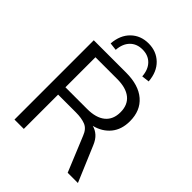

<svg xmlns="http://www.w3.org/2000/svg" viewBox="-258 -1071 1207 1207"><g transform="rotate(45 346.0 -467.5)"><path d="M88 0ZM88 0V-705H376Q487 -705 548 -652.5Q609 -600 609 -506Q609 -432 570 -384.5Q531 -337 464 -320Q492 -313 514.5 -293Q537 -273 552 -237L652 0H561L465 -233Q448 -278 414 -291.5Q380 -305 329 -305H171V0ZM171 -370H364Q443 -370 485 -404.5Q527 -439 527 -504Q527 -569 485 -603Q443 -637 364 -637H171ZM228 -760 177 -766Q183 -845 229.5 -890Q276 -935 346 -935Q416 -935 462.5 -890Q509 -845 515 -766L464 -760Q460 -817 428.5 -849Q397 -881 346 -881Q295 -881 263.5 -849Q232 -817 228 -760Z"/></g></svg>

Font: Winston
Style: Regular
Weight: 400
Designer: Original fonts by Vernon Adams / Changes by Cristiano Sobral
Foundry: Original fonts by Vernon Adams / Changes by Cristiano Sobral
Version: Version 2.503;July 17, 2020;FontCreator 13.0.0.2655 64-bit